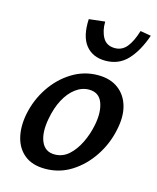

<svg xmlns="http://www.w3.org/2000/svg" viewBox="-103 -730 666 813"><g transform="rotate(15 230.0 -323.0)"><path d="M172 11Q116 11 82 -16Q48 -43 36.5 -89Q25 -135 36 -192Q49 -257 85 -311Q121 -365 173.5 -397.5Q226 -430 287 -430Q341 -430 376 -404Q411 -378 424 -333Q437 -288 424 -228Q411 -164 375 -109.5Q339 -55 287 -22Q235 11 172 11ZM195 -58Q230 -58 256.5 -81.5Q283 -105 301.5 -143Q320 -181 328 -222Q340 -281 325 -321Q310 -361 266 -361Q235 -361 207.5 -340.5Q180 -320 160.5 -283.5Q141 -247 132 -198Q120 -135 136.5 -96.5Q153 -58 195 -58ZM300 -497Q244 -497 213.5 -535Q183 -573 187 -649L257 -657Q256 -617 272 -588Q288 -559 325 -559Q356 -559 376.5 -583.5Q397 -608 412 -657L459 -649Q435 -579 397 -538Q359 -497 300 -497Z"/></g></svg>

Font: Ysabeau SemiBold
Style: Italic
Weight: 600
Italic angle: -12°
Designer: Christian Thalmann (Catharsis Fonts)
Version: Version 2.002